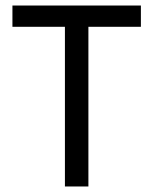

<svg xmlns="http://www.w3.org/2000/svg" viewBox="-20 -675 555 695"><path d="M215 -578H25V-655H490V-578H300V0H215Z"/></svg>

Font: RopaSansRegular
Style: Regular
Weight: 400
Designer: Botio Nikoltchev
Foundry: Botjo Nikoltchev
Version: Version 1.002